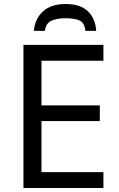

<svg xmlns="http://www.w3.org/2000/svg" viewBox="-20 -938 596 958"><path d="M496 0H97V-714H496V-635H187V-412H478V-334H187V-79H496ZM307 -918Q381 -918 418.5 -882Q456 -846 460 -784H406Q402 -825 376.5 -836Q351 -847 305 -847Q266 -847 237.5 -835Q209 -823 204 -784H149Q154 -844 194.5 -881Q235 -918 307 -918Z"/></svg>

Font: RS Noto Sans
Style: Regular
Weight: 400
Designer: Monotype Design Team
Foundry: Monotype Imaging Inc.
Version: Version 3.10